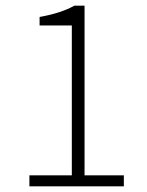

<svg xmlns="http://www.w3.org/2000/svg" viewBox="-20 -659 519 679"><path d="M84 0V-39H234V-569H120V-599Q159 -606 189.5 -616Q220 -626 243 -639H279V-39H418V0Z"/></svg>

Font: TypoPRO Source Sans Pro
Style: Regular
Weight: 300
Designer: Paul D. Hunt
Foundry: Adobe Systems Incorporated
Version: Version 2.020;PS 2.000;hotconv 1.0.86;makeotf.lib2.5.63406